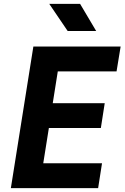

<svg xmlns="http://www.w3.org/2000/svg" viewBox="-20 -970 642 990"><path d="M36 0 152 -730H602L581 -602H278L252 -438H520L500 -310H232L203 -128H506L486 0ZM329 -810 234 -950H393L476 -810Z"/></svg>

Font: JetBrains Mono NL ExtraBold
Style: Italic
Weight: 800
Italic angle: -9°
Monospace: yes
Designer: Philipp Nurullin, Konstantin Bulenkov
Foundry: JetBrains
Version: Version 2.305; ttfautohint (v1.8.4.7-5d5b)